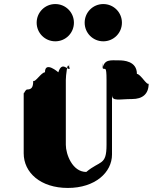

<svg xmlns="http://www.w3.org/2000/svg" viewBox="-20 -1123 784 948"><path d="M253 -1103C304 -1103 345 -1062 345 -1011C345 -960 304 -919 253 -919C202 -919 161 -960 161 -1011C161 -1062 202 -1103 253 -1103ZM490 -1103C541 -1103 582 -1062 582 -1011C582 -960 541 -919 490 -919C439 -919 398 -960 398 -1011C398 -1062 439 -1103 490 -1103ZM567 -825C526 -825 495 -832 486 -784C486 -784 488 -843 488 -785C498 -776 506 -804 506 -728V-408C506 -304 475 -332 406 -274C337 -274 305 -362 305 -408V-728C305 -746 313 -834 323 -785C323 -785 324 -842 324 -784C315 -774 286 -824 268 -766C268 -766 202 -824 202 -766C184 -766 153 -714 144 -724C144 -690 135 -681 112 -681C99 -672 97 -652 97 -668V-366C97 -271 180 -195 315 -195C450 -195 533 -272 533 -360V-654C533 -621 569 -634 632 -634C684 -634 714 -659 714 -710C705 -700 674 -758 656 -758C656 -822 590 -825 567 -825Z"/></svg>

Font: Hussar Przerywany
Style: Regular
Weight: 400
Foundry: Cannot Into Space Fonts
Version: Version 0.982